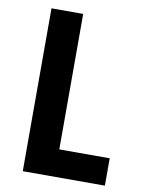

<svg xmlns="http://www.w3.org/2000/svg" viewBox="-82 -771 620 829"><g transform="rotate(10 228.5 -357.0)"><path d="M76 0V-714H215V-120H436V0Z"/></g></svg>

Font: Noto Sans Sinhala UI Condensed
Style: Bold
Weight: 700
Width: 3
Designer: Jelle Bosma - Monotype Design Team
Foundry: Monotype Imaging Inc.
Version: Version 2.006; ttfautohint (v1.8.4.7-5d5b)